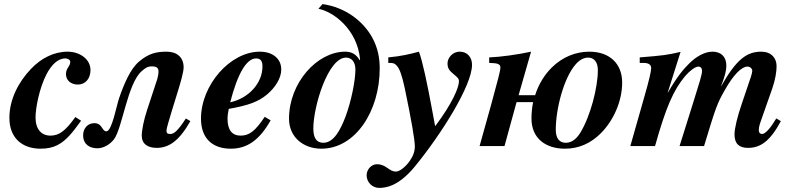

<svg xmlns="http://www.w3.org/2000/svg" viewBox="-20 -715 3873 940"><path d="M349 -142C301 -75 270 -51 227 -51C183 -51 154 -82 154 -140C154 -185 172 -283 208 -352C231 -396 262 -429 300 -429C312 -429 324 -422 324 -412C324 -390 303 -382 303 -352C303 -322 327 -301 361 -301C398 -301 423 -330 423 -372C423 -425 371 -462 311 -462C244 -462 181 -430 131 -377C72 -315 26 -230 26 -138C26 -40 88 13 179 13C212 13 239 7 262 -5C307 -28 339 -72 377 -124Z M890 -135C850 -73 831 -59 814 -59C799 -59 795 -64 795 -76C795 -86 808 -128 819 -165L851 -269C862 -304 879 -361 879 -385C879 -434 847 -462 796 -462C749 -462 709 -455 660 -413C618 -377 587 -304 563 -234C551 -200 528 -72 501 -72C478 -72 482 -112 442 -112C408 -112 387 -85 387 -53C387 -8 419 11 457 11C487 11 519 -8 538 -33C579 -87 604 -305 673 -366C691 -382 702 -390 724 -390C749 -390 756 -381 756 -364C756 -354 753 -338 750 -328L700 -176C684 -128 674 -77 674 -51C674 -10 704 9 747 9C807 9 857 -25 912 -122Z M1276 -143C1230 -74 1201 -51 1158 -51C1116 -51 1094 -79 1094 -133C1094 -149 1096 -162 1100 -182C1197 -199 1245 -217 1288 -253C1328 -287 1357 -332 1357 -375C1357 -426 1317 -462 1252 -462C1107 -462 964 -299 964 -134C964 -35 1023 13 1110 13C1187 13 1249 -26 1305 -126ZM1265 -390C1265 -307 1197 -234 1107 -214C1143 -353 1186 -429 1234 -429C1258 -429 1265 -413 1265 -390Z M1539 -672C1612 -658 1729 -572 1743 -424L1741 -420C1724 -450 1701 -462 1670 -462C1532 -462 1395 -309 1395 -134C1395 -43 1466 13 1553 13C1720 13 1839 -171 1839 -380C1839 -431 1830 -481 1802 -532C1758 -611 1672 -679 1559 -695ZM1720 -375C1720 -318 1699 -218 1672 -145C1647 -79 1614 -16 1563 -16C1530 -16 1514 -39 1514 -86C1514 -194 1586 -433 1674 -433C1702 -433 1720 -411 1720 -375Z M2110 -99 2095 -180C2072 -304 2049 -415 2031 -462C1986 -450 1946 -440 1881 -434V-407C1906 -407 1910 -406 1921 -395C1937 -379 1948 -345 1961 -286C1995 -124 2011 -29 2011 2C2011 25 2003 49 1986 73C1965 103 1936 125 1919 125C1883 125 1872 89 1825 89C1799 89 1775 114 1775 143C1775 177 1802 205 1837 205C1853 205 1870 202 1886 197C1929 183 1972 148 2012 99C2142 -60 2291 -297 2291 -398C2291 -432 2270 -462 2231 -462C2194 -462 2171 -430 2171 -405C2171 -380 2180 -369 2202 -351C2220 -336 2227 -330 2227 -317C2227 -286 2193 -207 2112 -99Z M2519 -249 2580 -462C2516 -448 2431 -436 2375 -434V-407C2417 -406 2430 -402 2430 -383C2430 -371 2418 -324 2385 -204L2328 0H2450L2509 -215H2590C2585 -190 2582 -161 2582 -135C2582 -37 2652 13 2746 13C2813 13 2872 -13 2921 -62C2982 -123 3026 -217 3026 -311C3026 -403 2965 -462 2865 -462C2797 -462 2733 -435 2682 -385C2646 -350 2616 -301 2600 -249ZM2907 -372C2907 -285 2870 -145 2821 -65C2800 -31 2776 -16 2750 -16C2720 -16 2701 -36 2701 -80C2701 -182 2740 -335 2800 -402C2819 -423 2839 -433 2860 -433C2889 -433 2907 -410 2907 -372Z M3781 -135C3777 -130 3773 -124 3769 -117C3746 -80 3724 -59 3711 -59C3702 -59 3695 -65 3695 -77C3695 -95 3698 -103 3716 -154L3761 -282C3776 -325 3782 -365 3782 -391C3782 -432 3755 -462 3707 -462C3635 -462 3584 -423 3509 -290C3529 -342 3536 -367 3536 -395C3536 -437 3510 -462 3468 -462C3428 -462 3386 -436 3354 -404C3327 -377 3299 -346 3250 -262H3249L3312 -461C3249 -446 3225 -443 3112 -434V-407H3130C3156 -407 3168 -398 3168 -382C3168 -367 3160 -329 3132 -232L3066 0H3187C3240 -189 3277 -274 3334 -342C3356 -368 3384 -389 3399 -389C3409 -389 3417 -383 3417 -367C3417 -350 3404 -309 3372 -207L3307 0H3427C3485 -192 3492 -210 3528 -273C3570 -348 3610 -389 3640 -389C3652 -389 3663 -379 3663 -368C3663 -362 3660 -351 3656 -338L3612 -208C3590 -144 3576 -86 3576 -57C3576 -11 3599 9 3642 9C3704 9 3751 -25 3803 -122Z"/></svg>

Font: XITS
Style: Bold Italic
Weight: 700
Italic angle: -16.33°
Designer: MicroPress Inc., with final additions and corrections provided by Coen Hoffman, Elsevier (retired)
Version: Version 1.105